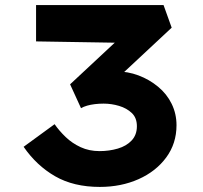

<svg xmlns="http://www.w3.org/2000/svg" viewBox="-20 -726 800 756"><path d="M373 10Q270 10 197 -32Q124 -74 73 -148L195 -237Q213 -211 238.5 -186.5Q264 -162 297.5 -146.5Q331 -131 372 -131Q410 -131 444 -141Q478 -151 498.5 -173Q519 -195 519 -229Q519 -262 499 -281Q479 -300 449 -309Q419 -318 388 -318Q370 -318 353.5 -316Q337 -314 323 -310Q309 -306 299 -300L256 -394L462 -586L486 -557L122 -563V-706H624L656 -617L388 -367L348 -436Q360 -440 384.5 -442.5Q409 -445 435 -445Q483 -445 525.5 -429Q568 -413 602.5 -384.5Q637 -356 656 -317Q675 -278 675 -233Q675 -161 634.5 -106Q594 -51 525.5 -20.5Q457 10 373 10Z"/></svg>

Font: Lexend Peta
Style: Bold
Weight: 700
Designer: Bonnie Shaver-Troup, Thomas Jockin
Foundry: Lexend
Version: Version 1.007